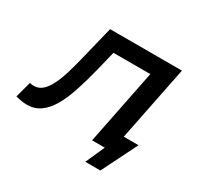

<svg xmlns="http://www.w3.org/2000/svg" viewBox="-188 -696 998 970"><g transform="rotate(30 311.0 -210.5)"><path d="M418 111 467.5 0H393.5L481 -437H266L238.5 -325Q219 -246.5 198.2 -184.2Q177.5 -122 152 -79.2Q126.5 -36.5 93.8 -13.8Q61 9 17.5 9Q0 9 -15.2 6.2Q-30.5 3.5 -48.5 -1L-23.5 -94Q-10 -91 0.5 -91Q28.5 -91 49.2 -109.5Q70 -128 86.5 -160.5Q103 -193 116.5 -237.2Q130 -281.5 142.5 -333L191.5 -532H610.5L523 -96H609L506 111Z"/></g></svg>

Font: Argentum Sans
Style: Italic
Weight: 400
Italic angle: -11.3099°
Designer: Julieta Ulanovsky, Owen Earl, Rasmus Andersson, Cristiano Sobral
Foundry: The Argentum Sans Project Authors
Version: Version 3.131; ttfautohint (v1.8.4.7-5d5b-dirty)